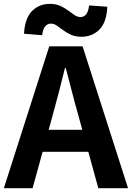

<svg xmlns="http://www.w3.org/2000/svg" viewBox="-24 -983 689 1003"><path d="M-3.8 0 233.3 -740.8H407.5L644.9 0H489.5L383.7 -385.9Q366.9 -444.1 351.2 -506.3Q335.5 -568.5 319.4 -627.9H315.4Q300.9 -567.7 284.7 -505.9Q268.5 -444.1 252.5 -385.9L146.3 0ZM143.3 -190.1V-304.8H495.4V-190.1ZM401.1 -790.9Q370.6 -790.9 347.4 -801.3Q324.1 -811.6 306.2 -825.2Q288.3 -838.8 273 -849.2Q257.8 -859.6 241.6 -859.6Q224.4 -859.6 212.3 -845.8Q200.3 -832.1 196.3 -799.1L101.4 -806.8Q105.8 -886.6 142.8 -924.7Q179.8 -962.8 236.9 -962.8Q267.3 -962.8 290.6 -952.4Q313.9 -942 331.8 -928.3Q349.7 -914.6 365.3 -904.2Q381 -893.9 396.4 -893.9Q414.4 -893.9 425.8 -907.7Q437.2 -921.6 441.5 -954.6L536.5 -947.9Q533.2 -867.1 495.7 -829Q458.1 -790.9 401.1 -790.9Z"/></svg>

Font: Noto Sans KR Thin
Style: Regular
Weight: 100
Designer: Ryoko NISHIZUKA 西塚涼子 (kana, bopomofo & ideographs); Paul D. Hunt (Latin, Greek & Cyrillic); Sandoll Communications 산돌커뮤니
Foundry: Adobe
Version: Version 2.004-H2;hotconv 1.0.118;makeotfexe 2.5.65603